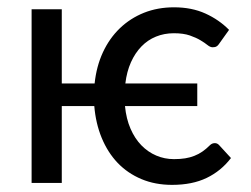

<svg xmlns="http://www.w3.org/2000/svg" viewBox="-20 -503 690 528"><path d="M570.8 -109.4Q577.6 -109.4 582.5 -104L615.2 -68.4Q587.9 -32.7 548.3 -13.7Q508.8 5.4 453.1 5.4Q406.7 5.4 368.9 -10.5Q331.1 -26.4 303.7 -54.9Q276.4 -83.5 259.8 -123.5Q243.2 -163.6 239.3 -211.4H149.9V0H66.9V-477.5H149.9V-273.4H240.2Q245.1 -320.3 262.9 -358.9Q280.8 -397.5 309.3 -425Q337.9 -452.6 375.7 -467.8Q413.6 -482.9 458.5 -482.9Q507.3 -482.9 544.9 -465.8Q582.5 -448.7 609.9 -420.9L582 -381.8Q579.6 -377.9 575.7 -375.5Q571.8 -373 564.9 -373Q558.1 -373 550.5 -379.2Q543 -385.3 531.2 -392.3Q519.5 -399.4 502 -405.5Q484.4 -411.6 458 -411.6Q431.6 -411.6 408.9 -402.3Q386.2 -393.1 368.9 -375.2Q351.6 -357.4 340.1 -331.8Q328.6 -306.2 324.7 -273.4H522.5V-211.4H323.7Q327.1 -176.3 338.9 -149.2Q350.6 -122.1 368.7 -103.5Q386.7 -85 409.7 -75.2Q432.6 -65.4 458.5 -65.4Q475.6 -65.4 489.3 -67.6Q502.9 -69.8 514.6 -74.5Q526.4 -79.1 536.6 -86.2Q546.9 -93.3 557.1 -103.5Q563 -109.4 570.8 -109.4Z"/></svg>

Font: Carlito
Style: Regular
Weight: 400
Designer: Lukasz Dziedzic
Foundry: tyPoland Lukasz Dziedzic
Version: Version 1.103; Beta1; all basic design good, some composites